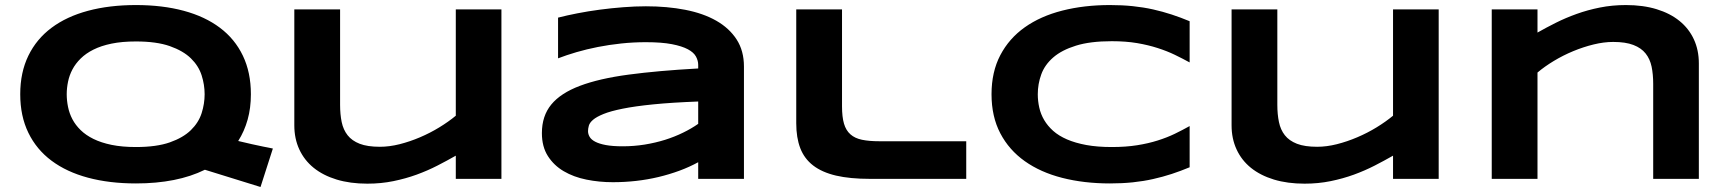

<svg xmlns="http://www.w3.org/2000/svg" viewBox="-20 -708 6847 760"><path d="M973.1 -335Q973.1 -280.3 960.2 -234.4Q947.3 -188.5 922.9 -149.9Q952.6 -142.6 977.5 -137.2Q1002.4 -131.8 1021 -127.9L1060.1 -120.1L1011.2 32.2L791 -36.1Q681.2 18.1 518.1 18.1Q413.1 18.1 328.4 -4.6Q243.7 -27.3 184.1 -71.8Q124.5 -116.2 92.3 -182.4Q60.1 -248.5 60.1 -335Q60.1 -421.4 92.3 -487.5Q124.5 -553.7 184.1 -598.1Q243.7 -642.6 328.4 -665.3Q413.1 -688 518.1 -688Q623 -688 707.3 -665.3Q791.5 -642.6 850.6 -598.1Q909.7 -553.7 941.4 -487.5Q973.1 -421.4 973.1 -335ZM790 -335Q790 -372.6 778.1 -409.9Q766.1 -447.3 735.6 -477.1Q705.1 -506.8 652.3 -525.4Q599.6 -543.9 518.1 -543.9Q463.4 -543.9 421.9 -535.4Q380.4 -526.9 350.1 -511.7Q319.8 -496.6 299.3 -476.3Q278.8 -456.1 266.6 -432.9Q254.4 -409.7 249.3 -384.5Q244.1 -359.4 244.1 -335Q244.1 -310.1 249.3 -284.7Q254.4 -259.3 266.6 -236.1Q278.8 -212.9 299.3 -192.9Q319.8 -172.9 350.1 -158Q380.4 -143.1 421.9 -134.5Q463.4 -126 518.1 -126Q599.6 -126 652.3 -144.5Q705.1 -163.1 735.6 -192.9Q766.1 -222.7 778.1 -260Q790 -297.4 790 -335Z M1326.2 -670.9V-293Q1326.2 -255.4 1332.5 -224.9Q1338.9 -194.3 1356 -172.6Q1373 -150.9 1403.8 -138.9Q1434.6 -127 1483.9 -127Q1521 -127 1561.8 -137.2Q1602.5 -147.5 1642.6 -164.6Q1682.6 -181.6 1719 -203.9Q1755.4 -226.1 1784.2 -250V-670.9H1964.8V0H1784.2V-91.8Q1750 -72.3 1711.4 -52.5Q1672.9 -32.7 1629.4 -16.8Q1585.9 -1 1537.1 9Q1488.3 19 1434.1 19Q1366.2 19 1312.5 2.7Q1258.8 -13.7 1221.7 -43.7Q1184.6 -73.7 1164.8 -116.5Q1145 -159.2 1145 -211.9V-670.9Z M2743.7 0V-65.9Q2709 -46.9 2669.2 -32.2Q2629.4 -17.6 2586.4 -7.3Q2543.5 2.9 2497.8 8.1Q2452.1 13.2 2405.8 13.2Q2351.6 13.2 2301 2.9Q2250.5 -7.3 2211.4 -30.3Q2172.4 -53.2 2148.7 -90.3Q2125 -127.4 2125 -181.2Q2125 -249 2162.1 -294.2Q2199.2 -339.4 2275.4 -368.2Q2351.6 -397 2468 -412.6Q2584.5 -428.2 2743.7 -437V-451.2Q2743.7 -467.8 2734.9 -484.1Q2726.1 -500.5 2702.9 -512.9Q2679.7 -525.4 2639.4 -533.2Q2599.1 -541 2536.6 -541Q2487.3 -541 2439.2 -535.9Q2391.1 -530.8 2346.4 -522Q2301.8 -513.2 2261.7 -501.5Q2221.7 -489.7 2189 -477.1V-638.2Q2223.1 -647 2265.6 -655.3Q2308.1 -663.6 2354 -669.7Q2399.9 -675.8 2446.8 -679.4Q2493.7 -683.1 2536.6 -683.1Q2621.1 -683.1 2692.4 -669.2Q2763.7 -655.3 2815.2 -626Q2866.7 -596.7 2895.8 -551.8Q2924.8 -506.8 2924.8 -444.8V0ZM2743.7 -306.2Q2639.2 -302.2 2566.2 -294.9Q2493.2 -287.6 2444.8 -277.8Q2396.5 -268.1 2368.9 -256.8Q2341.3 -245.6 2327.6 -233.9Q2314 -222.2 2310.8 -210.4Q2307.6 -198.7 2307.6 -189Q2307.6 -177.2 2314 -166.3Q2320.3 -155.3 2336.2 -147Q2352.1 -138.7 2378.4 -133.8Q2404.8 -128.9 2444.8 -128.9Q2489.3 -128.9 2531.7 -135.7Q2574.2 -142.6 2612.3 -154.5Q2650.4 -166.5 2683.8 -182.9Q2717.3 -199.2 2743.7 -217.8Z M3313 -287.1Q3313 -245.1 3320.8 -218.5Q3328.6 -191.9 3346.2 -176.3Q3363.8 -160.6 3391.8 -154.8Q3419.9 -148.9 3460.9 -148.9H3804.7V0H3423.8Q3344.7 0 3289.3 -12.9Q3233.9 -25.9 3198.7 -53Q3163.6 -80.1 3147.7 -121.6Q3131.8 -163.1 3131.8 -220.2V-670.9H3313Z M4689 -45.9Q4653.8 -31.2 4618.2 -19.5Q4582.5 -7.8 4544.4 0.7Q4506.3 9.3 4464.1 13.7Q4421.9 18.1 4373.5 18.1Q4271 18.1 4184.8 -3.9Q4098.6 -25.9 4036.4 -70.1Q3974.1 -114.3 3939.5 -180.4Q3904.8 -246.6 3904.8 -335Q3904.8 -423.3 3939.5 -489.5Q3974.1 -555.7 4036.4 -599.9Q4098.6 -644 4184.8 -666Q4271 -688 4373.5 -688Q4421.9 -688 4464.1 -683.6Q4506.3 -679.2 4544.4 -670.7Q4582.5 -662.1 4618.2 -650.4Q4653.8 -638.7 4689 -624V-460.9Q4661.1 -476.1 4630.4 -491Q4599.6 -505.9 4562.5 -517.8Q4525.4 -529.8 4481 -537.4Q4436.5 -544.9 4380.9 -544.9Q4295.4 -544.9 4239 -527.3Q4182.6 -509.8 4148.9 -480.5Q4115.2 -451.2 4101.6 -413.3Q4087.9 -375.5 4087.9 -335Q4087.9 -308.1 4093.8 -282Q4099.6 -255.9 4113.3 -232.7Q4127 -209.5 4148.9 -189.9Q4170.9 -170.4 4203.6 -156.2Q4236.3 -142.1 4280 -134Q4323.7 -126 4380.9 -126Q4436.5 -126 4481 -133.1Q4525.4 -140.1 4562.5 -151.9Q4599.6 -163.6 4630.4 -178.5Q4661.1 -193.4 4689 -209V-45.9Z M5036.1 -670.9V-293Q5036.1 -255.4 5042.5 -224.9Q5048.8 -194.3 5065.9 -172.6Q5083 -150.9 5113.8 -138.9Q5144.5 -127 5193.8 -127Q5231 -127 5271.7 -137.2Q5312.5 -147.5 5352.5 -164.6Q5392.6 -181.6 5429 -203.9Q5465.3 -226.1 5494.1 -250V-670.9H5674.8V0H5494.1V-91.8Q5460 -72.3 5421.4 -52.5Q5382.8 -32.7 5339.4 -16.8Q5295.9 -1 5247.1 9Q5198.2 19 5144 19Q5076.2 19 5022.5 2.7Q4968.8 -13.7 4931.6 -43.7Q4894.5 -73.7 4874.8 -116.5Q4855 -159.2 4855 -211.9V-670.9Z M6523.9 0V-376Q6523.9 -413.6 6517.6 -444.1Q6511.2 -474.6 6493.9 -496.3Q6476.6 -518.1 6445.6 -530Q6414.6 -542 6365.7 -542Q6328.6 -542 6287.8 -532Q6247.1 -522 6207 -505.4Q6167 -488.8 6130.6 -466.8Q6094.2 -444.8 6065.9 -420.9V0H5884.8V-670.9H6065.9V-579.1Q6100.1 -598.6 6138.7 -617.9Q6177.2 -637.2 6220.7 -652.8Q6264.2 -668.5 6313 -678.2Q6361.8 -688 6416 -688Q6483.9 -688 6537.4 -671.6Q6590.8 -655.3 6627.9 -625.2Q6665 -595.2 6684.8 -552.5Q6704.6 -509.8 6704.6 -457V0Z"/></svg>

Font: REH Gaming
Style: Gaming
Weight: 700
Designer: Astigmatic (AOETI)
Foundry: Astigmatic (AOETI)
Version: Version 1.001 2011